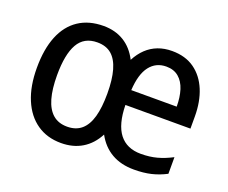

<svg xmlns="http://www.w3.org/2000/svg" viewBox="-96 -699 1022 859"><g transform="rotate(20 415.0 -269.0)"><path d="M590.3 -547.4Q653.8 -547.4 697 -516.6Q740.2 -485.8 762.7 -431.6Q785.2 -377.4 785.2 -306.2V-249H475.6Q477.1 -157.2 512.2 -112.1Q547.4 -66.9 614.7 -66.9Q656.7 -66.9 690.9 -76.2Q725.1 -85.4 761.7 -104.5V-25.4Q727.1 -7.3 691.4 1.2Q655.8 9.8 609.4 9.8Q547.9 9.8 503.2 -15.9Q458.5 -41.5 431.2 -91.8Q405.3 -42 362.5 -16.1Q319.8 9.8 262.2 9.8Q195.8 9.8 147.5 -23.7Q99.1 -57.1 72.8 -119.9Q46.4 -182.6 46.4 -270Q46.4 -358.9 71.5 -420.9Q96.7 -482.9 145.5 -515.4Q194.3 -547.9 264.2 -547.9Q319.8 -547.9 361.6 -522.2Q403.3 -496.6 428.7 -446.8Q445.8 -479.5 469.5 -502Q493.2 -524.4 523.4 -535.9Q553.7 -547.4 590.3 -547.4ZM262.7 -469.2Q199.7 -469.2 171.1 -418.9Q142.6 -368.7 142.6 -270Q142.6 -204.1 155.5 -159.2Q168.5 -114.3 195.1 -91.3Q221.7 -68.4 263.2 -68.4Q304.7 -68.4 331.1 -91.1Q357.4 -113.8 369.9 -158.2Q382.3 -202.6 382.3 -268.6Q382.3 -335 369.6 -379.6Q356.9 -424.3 330.8 -446.8Q304.7 -469.2 262.7 -469.2ZM589.8 -473.1Q540.5 -473.1 511.2 -435.3Q481.9 -397.5 477.5 -320.3H693.8Q693.8 -364.7 682.9 -399.4Q671.9 -434.1 648.7 -453.6Q625.5 -473.1 589.8 -473.1Z"/></g></svg>

Font: Open Sans SemiCondensed Medium
Style: Regular
Weight: 500
Width: 4
Designer: Monotype Design Team
Foundry: Monotype Imaging Inc.
Version: Version 3.000